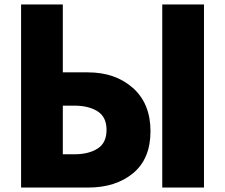

<svg xmlns="http://www.w3.org/2000/svg" viewBox="-20 -845 1014 865"><path d="M899 -825V0H711V-825ZM75 0H376Q502 0 580 -65Q658 -130 658 -254Q658 -378 579 -448.5Q500 -519 376 -519H263V-825H75ZM263 -369H316Q379 -369 419.5 -343.5Q460 -318 460 -260Q460 -201 419.5 -175.5Q379 -150 316 -150H263Z"/></svg>

Font: Hussar
Style: BoldWeb
Weight: 700
Foundry: Cannot Into Space Fonts
Version: Version 2.00